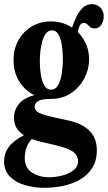

<svg xmlns="http://www.w3.org/2000/svg" viewBox="-22 -637 517 919"><path d="M222 -163.5Q176.5 -163.5 160.2 -152.8Q144 -142 144 -126Q144 -107.5 164.8 -97Q185.5 -86.5 244.5 -73.5L302 -61Q441.5 -31.5 441.5 81Q441.5 132 419.5 166.8Q397.5 201.5 361 222.5Q324.5 243.5 279.8 252.8Q235 262 189 262Q143 262 98.8 249.5Q54.5 237 26 208.8Q-2.5 180.5 -2.5 133.5Q-2.5 97.5 19.5 67.2Q41.5 37 92.5 10Q67 -6 56 -26.8Q45 -47.5 45 -73.5Q45 -111 69.2 -140Q93.5 -169 142.5 -181.5Q99.5 -202 71.2 -245.2Q43 -288.5 43 -350Q43 -403 66.5 -444.8Q90 -486.5 130.2 -510.5Q170.5 -534.5 221.5 -534.5Q277.5 -534.5 323 -505Q331.5 -531.5 344 -557.2Q356.5 -583 374.5 -600Q392.5 -617 417.5 -617Q442 -617 458.2 -601.2Q474.5 -585.5 474.5 -558.5Q474.5 -537 463.2 -519Q452 -501 430.5 -501Q417 -501 409.5 -507.5Q402 -514 395.5 -520.5Q389 -527 379 -527Q365.5 -527 359.5 -514Q353.5 -501 350.5 -483.5Q375 -459.5 389.8 -426Q404.5 -392.5 404.5 -352Q404.5 -306 381.8 -262.5Q359 -219 318 -191.2Q277 -163.5 222 -163.5ZM222.5 -208Q245 -208 257.2 -231.2Q269.5 -254.5 274.2 -288.2Q279 -322 279 -354Q279 -380.5 275.2 -412.8Q271.5 -445 260 -468.2Q248.5 -491.5 226 -491.5Q209 -491.5 197.8 -476.5Q186.5 -461.5 180 -438Q173.5 -414.5 171 -388.8Q168.5 -363 168.5 -342Q168.5 -315.5 172.8 -284Q177 -252.5 188.8 -230.2Q200.5 -208 222.5 -208ZM96.5 119Q96.5 167.5 132 189.5Q167.5 211.5 211.5 211.5Q242.5 211.5 274.8 203.5Q307 195.5 329.2 178.5Q351.5 161.5 351.5 134Q351.5 108 328.5 90Q305.5 72 239.5 57L174 41.5Q150 36 130.5 28.5Q96.5 64.5 96.5 119Z"/></svg>

Font: Libre Caslon Condensed
Style: Bold
Weight: 700
Designer: Pablo Impallari, Rodrigo Fuenzalida, Katja Schimmel, Ertekin Erdin
Foundry: Pablo Impallari, Rodrigo Fuenzalida
Version: Version 2.000; ttfautohint (v1.8.4.7-5d5b);gftools[0.9.33]